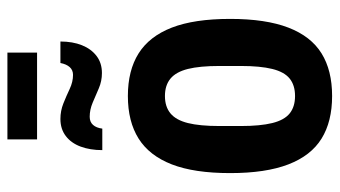

<svg xmlns="http://www.w3.org/2000/svg" viewBox="-219 -685 916 518"><g transform="rotate(-90 239.0 -426.0)"><path d="M239 12Q170 12 124 -16.5Q78 -45 54.5 -106Q31 -167 31 -263Q31 -360 54.5 -420.5Q78 -481 124 -510Q170 -539 239 -539Q308 -539 354 -510Q400 -481 423.5 -420.5Q447 -360 447 -263Q447 -167 423.5 -106Q400 -45 354 -16.5Q308 12 239 12ZM239 -88Q268 -88 286 -102.5Q304 -117 312 -149.5Q320 -182 320 -234V-292Q320 -345 312 -377Q304 -409 286 -424Q268 -439 239 -439Q210 -439 192 -424Q174 -409 166 -377Q158 -345 158 -292V-234Q158 -182 166 -149.5Q174 -117 192 -102.5Q210 -88 239 -88ZM93 -608Q93 -641 102.5 -666.5Q112 -692 131 -706.5Q150 -721 177 -721Q199 -721 219 -713Q239 -705 258 -696Q277 -687 296 -687Q309 -687 317 -696Q325 -705 328 -721H386Q386 -688 376 -663Q366 -638 347 -623.5Q328 -609 301 -609Q279 -609 259.5 -617.5Q240 -626 221 -634Q202 -642 183 -642Q169 -642 161 -633Q153 -624 151 -608ZM122 -784V-864H356V-784Z"/></g></svg>

Font: Archivo Condensed
Style: Bold
Weight: 700
Width: 3
Designer: Hector Gatti
Foundry: Omnibus-Type
Version: Version 2.001